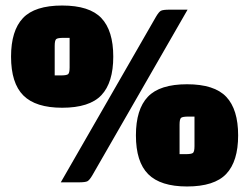

<svg xmlns="http://www.w3.org/2000/svg" viewBox="-20 -660 902 695"><path d="M472 -170Q472 -264 515 -309.5Q558 -355 657 -355Q756 -355 799 -309.5Q842 -264 842 -170Q842 -76 799 -30.5Q756 15 657 15Q561 15 516.5 -29.5Q472 -74 472 -170ZM630 -209V-102H652Q673 -102 678.5 -106.5Q684 -111 684 -131V-238H662Q641 -238 635.5 -233.5Q630 -229 630 -209ZM20 -455Q20 -549 63 -594.5Q106 -640 205 -640Q304 -640 347 -594.5Q390 -549 390 -455Q390 -361 347 -315.5Q304 -270 205 -270Q109 -270 64.5 -314.5Q20 -359 20 -455ZM178 -494V-387H200Q221 -387 226.5 -391.5Q232 -396 232 -416V-523H210Q189 -523 183.5 -518.5Q178 -514 178 -494ZM594 -625H659L314 -25Q304 -8 296.5 -4Q289 0 265 0H200L545 -600Q555 -617 562.5 -621Q570 -625 594 -625Z"/></svg>

Font: Black Han Sans
Style: Regular
Weight: 400
Width: 7
Designer: ZESSTYPE
Foundry: ZESSTYPE
Version: Version 1.00